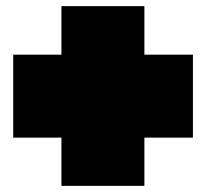

<svg xmlns="http://www.w3.org/2000/svg" viewBox="-20 -698 670 625"><path d="M450 -520H608V-250H450V-93H180V-250H23V-520H180V-678H450Z"/></svg>

Font: Gasoek One
Style: Regular
Weight: 400
Designer: Jiashuo Zhang
Foundry: JAMO
Version: Version 1.000; ttfautohint (v1.8.4.7-5d5b);gftools[0.9.29]